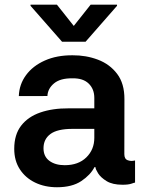

<svg xmlns="http://www.w3.org/2000/svg" viewBox="-20 -789 615 820"><path d="M223.4 10.7Q171.5 10.7 130.1 -9.2Q88.8 -29.1 64.8 -65.9Q40.8 -102.6 40.8 -153.4Q40.8 -214.1 70.3 -252.3Q99.8 -290.5 152.2 -308.6Q204.5 -326.7 273.1 -326.3H382.8V-370.7Q382.8 -408.7 358.8 -432Q334.9 -455.3 289.8 -454.5Q237.6 -455.3 210.8 -432.9Q183.9 -410.5 182.5 -378.9L60.4 -378.6Q62.1 -428.6 91.1 -468Q120 -507.5 171.2 -530.4Q222.3 -553.3 289.8 -552.9Q347.7 -553.3 398.3 -534.1Q448.9 -514.9 480.3 -473.5Q511.7 -432.2 511.4 -365.4L511 -130.7Q511 -110.1 525.2 -104.8Q539.4 -99.4 554.7 -103.3H556.8V-9.2Q554.3 -9.2 541.4 -4.6Q528.4 0 503.2 0Q460.6 0 435.4 -15.4Q410.2 -30.9 399 -48.8Q387.8 -66.8 387.8 -74.6V-75.3H383.5Q366.5 -41.9 327.1 -15.6Q287.6 10.7 223.4 10.7ZM256.4 -83.5Q314.6 -83.5 348.7 -116.8Q382.8 -150.2 382.8 -200.3V-238.6H289.8Q224.8 -238.6 195.3 -216.6Q165.8 -194.6 165.8 -155.9Q165.8 -120.4 191.1 -101.9Q216.3 -83.5 256.4 -83.5ZM223 -769.2 295.1 -678.3 367.2 -769.2H479.8V-764.2L345.5 -610.8H245L110.4 -764.2V-769.2Z"/></svg>

Font: Inter Zeller Semi Bold
Style: Regular
Weight: 600
Designer: Rasmus Andersson; Joe Bland
Foundry: zeller
Version: Version 3.015;git-dec3a8cb1